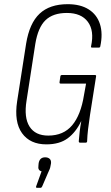

<svg xmlns="http://www.w3.org/2000/svg" viewBox="-20 -683 529 919"><path d="M202 8Q124 8 85.5 -45.5Q47 -99 62 -198L105 -474Q121 -572 169.5 -617.5Q218 -663 304 -663Q365 -663 404.5 -638Q444 -613 458.5 -567.5Q473 -522 460 -461Q459 -455 452 -455H421Q414 -455 416 -462Q432 -536 400.5 -578.5Q369 -621 300 -621Q234 -621 198 -586.5Q162 -552 149 -473L107 -201Q94 -120 121.5 -77Q149 -34 211 -34Q284 -34 325.5 -83.5Q367 -133 382 -228L392 -283H270Q264 -283 265 -290L269 -318Q270 -324 277 -324H434Q441 -324 440 -318L411 -134Q405 -94 401.5 -64.5Q398 -35 397 -7Q397 0 389 0H364Q357 0 357 -7Q359 -30 361.5 -53.5Q364 -77 369 -102H368Q343 -50 304 -21Q265 8 202 8ZM157 216Q151 216 153 209L179 137Q170 135 166 128.5Q162 122 164 109L165 98Q170 70 196 70Q210 70 218 77.5Q226 85 224 100L222 110Q221 118 218 126Q215 134 210 144L182 209Q179 216 174 216Z"/></svg>

Font: Sofia Sans Condensed Light
Style: Italic
Weight: 300
Italic angle: -9°
Version: Version 4.100